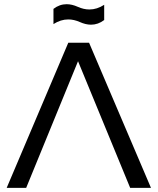

<svg xmlns="http://www.w3.org/2000/svg" viewBox="-20 -904 759 924"><path d="M485.8 -293 355.5 -609.4 106 0H12.2L308.6 -698.2H408.7L706.5 0H606.4ZM237.3 -861.3Q266.6 -883.8 300.8 -883.8Q326.2 -883.8 354.5 -871.1Q382.8 -858.4 410.2 -858.4Q446.8 -858.4 481.4 -880.9V-807.6Q452.1 -785.2 418 -785.2Q392.6 -785.2 364.3 -797.9Q335.9 -810.5 308.6 -810.5Q272 -810.5 237.3 -788.1Z"/></svg>

Font: Voltera
Style: Regular
Weight: 400
Designer: Bernd Montag
Version: Version 1.301